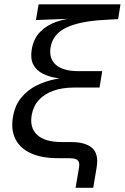

<svg xmlns="http://www.w3.org/2000/svg" viewBox="-20 -748 590 908"><path d="M337.4 140.1 353.5 45.9Q356.4 28.3 352.8 18.3Q349.1 8.3 337.4 4.2Q325.7 0 304.7 0H252.4Q176.8 0 126 -23.2Q75.2 -46.4 53.2 -89.8Q31.2 -133.3 41 -193.4Q50.3 -250 80.8 -286.6Q111.3 -323.2 153.6 -344Q195.8 -364.7 241.2 -373.5Q286.6 -382.3 326.2 -382.8L324.7 -372.6Q286.6 -373 249.3 -378.9Q211.9 -384.8 182.1 -399.7Q152.3 -414.6 137.7 -442.1Q123 -469.7 129.9 -513.2Q138.7 -566.4 170.7 -598.1Q202.6 -629.9 247.8 -645.3Q293 -660.6 339.4 -663.6V-660.2L149.9 -653.3L162.6 -727.5H549.8L538.6 -657.7L471.2 -653.8Q356.9 -647.5 293.5 -617.4Q230 -587.4 219.2 -524.4Q210.4 -470.7 244.6 -441.2Q278.8 -411.6 350.1 -411.6H463.4L450.7 -334H331.1Q274.4 -334 231.7 -318.6Q189 -303.2 163.1 -274.4Q137.2 -245.6 129.9 -203.6Q119.6 -143.6 156 -109.9Q192.4 -76.2 273.4 -76.2H316.4Q383.8 -76.2 415.8 -48.1Q447.8 -20 437 44.4L420.9 140.1Z"/></svg>

Font: Inter 17pt
Style: Italic
Weight: 400
Italic angle: -9.3988°
Version: Version 4.001;git-66647c0bb